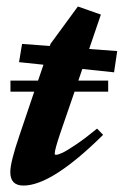

<svg xmlns="http://www.w3.org/2000/svg" viewBox="-20 -560 381 591"><path d="M52.2 11.2Q11.7 11.2 11.7 -30.3Q11.7 -61 40 -143.6L85.4 -277.8H12.2V-312H97.2L113.8 -360.8L38.6 -368.7L47.9 -424.8L133.3 -418.5L135.7 -425.3L219.7 -540L290.5 -515.1L254.4 -409.2L340.8 -402.8L331.1 -337.4L233.4 -347.7L221.2 -312H313V-277.8H209.5L166 -151.4Q148.4 -99.6 148.4 -86.9Q148.4 -83.5 152.3 -83.5Q158.7 -83.5 172.4 -89.8Q186 -96.2 214.6 -115.5Q243.2 -134.8 278.8 -164.1L297.4 -145Q139.6 11.2 52.2 11.2Z"/></svg>

Font: Elstob Grade
Style: Italic
Weight: 400
Italic angle: -20°
Designer: Peter S. Baker
Version: Version 1.015